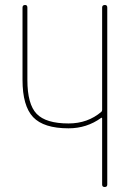

<svg xmlns="http://www.w3.org/2000/svg" viewBox="-20 -750 540 770"><path d="M254.9 -235.4Q155.3 -235.4 112.8 -280.3Q70.3 -325.2 70.3 -429.7V-719.7Q70.3 -729.5 80.1 -730Q89.8 -730.5 89.8 -719.7V-429.7Q89.8 -332 127 -293.5Q164.1 -254.9 254.9 -254.9Q332 -254.9 386.7 -301.8Q389.6 -304.7 389.6 -309.6V-719.7Q389.6 -729.5 399.9 -730Q410.2 -730.5 410.2 -719.7V-9.8Q410.2 0 399.9 0Q389.6 0 389.6 -9.8V-274.4Q389.6 -279.3 385.7 -277.3Q328.1 -235.4 254.9 -235.4Z"/></svg>

Font: Rounded-X Mgen+ 2m thin
Style: Regular
Weight: 100
Designer: [Source Han Sans]
Ryoko NISHIZUKA  (kana & ideographs); Paul D. Hunt (Latin, Greek & Cyrillic); Wenlong ZHANG  (bopomofo
Version: Version 1.059.20150602